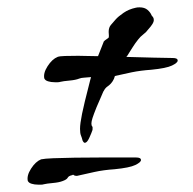

<svg xmlns="http://www.w3.org/2000/svg" viewBox="-20 -479 527 523"><path d="M211 -90Q208 -90 205 -96Q203 -104 200.5 -110Q198 -116 198 -128Q198 -142 203.5 -169Q209 -196 223 -250Q224 -255 225.5 -260Q227 -265 228 -269Q218 -268 209.5 -267.5Q201 -267 196 -265Q186 -261 169 -259.5Q152 -258 144 -256Q141 -255 137.5 -255Q134 -255 129 -255Q119 -255 111 -257.5Q103 -260 101 -265V-264Q97 -279 109.5 -298.5Q122 -318 137 -324Q142 -326 157 -326.5Q172 -327 193 -327Q205 -327 218.5 -326.5Q232 -326 247 -326L262 -364V-365Q265 -369 270 -372Q275 -375 277 -378H276Q277 -379 276.5 -383.5Q276 -388 276 -392Q276 -404 282 -411Q288 -418 295 -426Q302 -434 316.5 -444Q331 -454 350 -458Q354 -459 360 -459Q374 -459 382 -452Q390 -445 393 -437Q395 -435 397 -432Q399 -429 399 -424Q399 -420 395.5 -414Q392 -408 383 -398Q379 -392 370.5 -385.5Q362 -379 356 -371Q348 -361 340.5 -349Q333 -337 326 -326L324 -324Q364 -323 398 -322Q432 -321 451 -321Q464 -321 464 -314Q464 -308 448.5 -300.5Q433 -293 392 -289Q363 -287 338.5 -282Q314 -277 293 -272Q291 -264 287 -258Q281 -249 273.5 -244Q266 -239 262 -230V-231Q258 -222 253 -210Q248 -198 243 -187Q235 -167 232 -157.5Q229 -148 229 -143Q229 -137 231 -135Q233 -133 232 -125Q229 -116 223 -103Q217 -90 211 -90ZM84 24Q74 24 66 21.5Q58 19 56 14V15Q52 0 64.5 -19.5Q77 -39 92 -45Q101 -47 125.5 -48Q150 -49 184 -49.5Q218 -50 252 -50H351Q364 -50 364 -43Q364 -37 348.5 -29.5Q333 -22 292 -18Q262 -16 237 -10.5Q212 -5 190 0H188Q183 0 181 -2Q179 -4 177 -2Q167 0 164.5 5Q162 10 151 14Q141 18 124 19.5Q107 21 99 23Q96 24 92.5 24Q89 24 84 24Z"/></svg>

Font: Vujahday Script
Style: Regular
Weight: 400
Designer: Robert E. Leuschke
Foundry: Robert E. Leuschke
Version: Version 1.010; ttfautohint (v1.8.3)